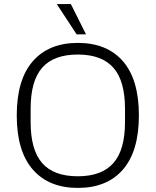

<svg xmlns="http://www.w3.org/2000/svg" viewBox="-20 -910 762 940"><path d="M361 10Q219 10 140.5 -80Q62 -170 62 -345Q62 -520 140.5 -610Q219 -700 361 -700Q504 -700 582 -610Q660 -520 660 -345Q660 -170 582 -80Q504 10 361 10ZM361 -47Q478 -47 535 -111.5Q592 -176 592 -312V-378Q592 -514 535 -578.5Q478 -643 361 -643Q243 -643 186.5 -578.5Q130 -514 130 -378V-312Q130 -176 186.5 -111.5Q243 -47 361 -47ZM355 -742 258 -890H327L401 -742Z"/></svg>

Font: Mozilla Text ExtraLight
Style: Regular
Weight: 200
Designer: Studio DRAMA
Foundry: Studio DRAMA
Version: Version 1.000